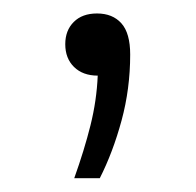

<svg xmlns="http://www.w3.org/2000/svg" viewBox="-20 -104 284 278"><path d="M87.5 154Q102 113.5 111 77.5Q120 41.5 121.5 5.5Q100 5.5 87.2 -7Q74.5 -19.5 74.5 -40Q74.5 -60 86.8 -72.2Q99 -84.5 120.5 -84.5Q143 -84.5 155.8 -70.2Q168.5 -56 168.5 -25Q168.5 24.5 156 70.5Q143.5 116.5 124.5 154Z"/></svg>

Font: Encode Sans Expanded Expanded Light
Style: Regular
Weight: 300
Width: 7
Designer: Multiple Designers
Foundry: Impallari Type
Version: Version 3.000; ttfautohint (v1.8.3) -l 8 -r 50 -G 200 -x 14 